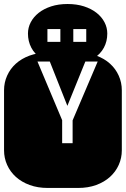

<svg xmlns="http://www.w3.org/2000/svg" viewBox="-22 -929 622 949"><path d="M224.1 -625H163.1L285.2 -335V-221.2H336.9V-334L460.9 -625H399.9L311 -405.8ZM364.3 -668.9Q413.6 -668.9 453.6 -654.3Q493.7 -639.6 521.7 -614.3Q549.8 -588.9 564.9 -554.9Q580.1 -521 580.1 -482.9V-186Q580.1 -147.9 564.9 -114Q549.8 -80.1 521.7 -54.7Q493.7 -29.3 453.6 -14.6Q413.6 0 364.3 0H213.9Q164.6 0 124.5 -14.6Q84.5 -29.3 56.4 -54.7Q28.3 -80.1 13.2 -114Q-2 -147.9 -2 -186V-482.9Q-2 -521 13.2 -554.9Q28.3 -588.9 56.4 -614.3Q84.5 -639.6 124.5 -654.3Q164.6 -668.9 213.9 -668.9ZM404.3 -722.2V-785.2H340.3V-722.2ZM181.2 -641.1Q148.9 -662.1 132.6 -693.6Q116.2 -725.1 116.2 -763.2Q116.2 -792.5 129.9 -818.8Q143.6 -845.2 169.2 -865.5Q194.8 -885.7 231 -897.5Q267.1 -909.2 312 -909.2Q356.9 -909.2 393.3 -897.5Q429.7 -885.7 455.3 -865.5Q481 -845.2 494.6 -818.8Q508.3 -792.5 508.3 -763.2Q508.3 -724.6 491.5 -693.4Q474.6 -662.1 442.4 -641.1ZM276.4 -722.2V-785.2H212.4V-722.2Z"/></svg>

Font: Monofett
Style: Regular
Weight: 400
Designer: vernon adams
Foundry: vernon adams
Version: Version 1.000